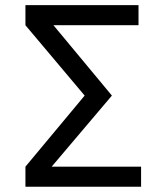

<svg xmlns="http://www.w3.org/2000/svg" viewBox="-20 -713 626 733"><path d="M77.1 0V-76.7L303.2 -348.1L77.1 -616.7V-693.4H508.8V-616.7H184.1L407.2 -348.1L177.2 -76.7H518.6V0Z"/></svg>

Font: Cascadia Mono SemiLight
Style: Regular
Weight: 350
Monospace: yes
Designer: Aaron Bell
Foundry: Saja Typeworks
Version: Version 2404.023; ttfautohint (v1.8.4)